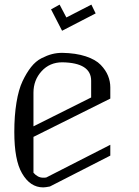

<svg xmlns="http://www.w3.org/2000/svg" viewBox="-20 -812 602 832"><path d="M267.6 -736.3 376 -792 394.5 -753.9 249 -678.7 201.2 -771.5 238.3 -792ZM250 -583Q308.6 -582 351.6 -567.9Q394.5 -553.7 416.5 -530.8Q438.5 -507.8 448.2 -483.4Q458 -459 458 -433.6V-384.8L125 -218.8V-63.5Q143.6 -42 167 -42Q176.8 -42 180.7 -43L458 -184.6V-137.7L196.3 -3.9Q176.8 0 167 0Q110.4 0 75.2 -61.5Q42 -118.2 42 -240.2Q42 -310.5 51.3 -367.2Q60.5 -423.8 77.6 -460Q94.7 -496.1 114.7 -521.5Q134.8 -546.9 159.7 -559.6Q184.6 -572.3 205.6 -577.6Q226.6 -583 250 -583ZM250 -542Q195.3 -542 160.2 -503.4Q125 -464.8 125 -410.2V-264.6L375 -389.6V-461.9Q375 -540 250 -542Z"/></svg>

Font: wanta
Style: Medium
Weight: 500
Version: Version 0.91